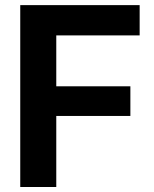

<svg xmlns="http://www.w3.org/2000/svg" viewBox="-20 -748 616 768"><path d="M61 0V-727.5H538.6V-606.4H205.1V-402.8H501.5V-284.2H205.1V0Z"/></svg>

Font: Inter Cardless Tabular Bold
Style: Bold
Weight: 700
Designer: Rasmus Andersson
Foundry: rsms
Version: Version 4.000;git-4fc901f